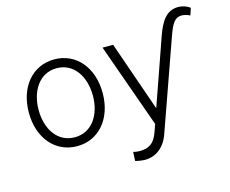

<svg xmlns="http://www.w3.org/2000/svg" viewBox="-117 -835 1443 1206"><g transform="rotate(-15 604.5 -232.0)"><path d="M295.5 11.4C436.8 11.4 535.5 -104 535.5 -270.2C535.5 -437.5 436.8 -552.9 295.5 -552.9C154.1 -552.9 55.4 -437.5 55.4 -270.2C55.4 -104 154.1 11.4 295.5 11.4ZM295.5 -46.5C182.2 -46.5 119 -148.1 119 -270.2C119 -392.4 182.2 -495.4 295.5 -495.4C408.7 -495.4 471.9 -392.4 471.9 -270.2C471.9 -148.1 408.7 -46.5 295.5 -46.5ZM608.3 -545.5 803.6 3.2 784.4 56.5C761.4 120.4 724.8 142.4 669.4 142.4C648.1 142.4 633.9 139.9 624.6 136.4L621.8 195C635.7 199.9 669.4 204.5 685 204.5C755.7 204.5 813.6 160.2 841.6 81L1048.7 -503.9C1076 -580.6 1096.2 -612.2 1139.6 -612.2C1158.4 -612.2 1177.9 -605.8 1193.5 -597.7L1208.8 -643.8C1189.3 -658.7 1161.6 -669 1131.4 -669C1054.7 -669 1016.7 -605.8 987.6 -523.8L835.6 -90.6L677.2 -545.5Z"/></g></svg>

Font: Karasuma Gothic
Style: Light
Weight: 300
Designer: Rasmus Andersson / Ryoko Nishizuka
Foundry: rsms
Version: Version 1.00